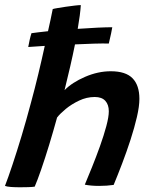

<svg xmlns="http://www.w3.org/2000/svg" viewBox="-38 -742 620 772"><path d="M101.5 8.5Q91.5 10 75.5 10.5Q59.5 11 42.5 11Q22.5 11 6 9.8Q-10.5 8.5 -18 5.5Q-5 -28 12.2 -79.8Q29.5 -131.5 48.8 -195.5Q68 -259.5 86.5 -329Q102 -386 116 -444.2Q130 -502.5 142 -557.5Q104.5 -555 75.5 -553Q78 -566.5 81.2 -581.2Q84.5 -596 88.5 -608.5Q99.5 -610 116.8 -612.2Q134 -614.5 155 -616.5Q160.5 -640 165.2 -662.5Q170 -685 174 -705.5Q178 -707 192.8 -709.5Q207.5 -712 226.2 -714.8Q245 -717.5 261.8 -719.5Q278.5 -721.5 287 -721.5Q284.5 -683.5 274.5 -626Q316.5 -629 353.8 -630.8Q391 -632.5 413.5 -632.5Q412.5 -625.5 408.5 -606.5Q404.5 -587.5 399.5 -567Q375 -567.5 339.2 -566.5Q303.5 -565.5 263.5 -563.5Q255 -521 244.2 -474.2Q233.5 -427.5 221.5 -379.5Q252 -410.5 304 -433Q356 -455.5 407.5 -455.5Q467.5 -455.5 495 -427.2Q522.5 -399 522.5 -344.5Q522.5 -314.5 512.5 -271.5Q502.5 -228.5 486.8 -180Q471 -131.5 453 -84.2Q435 -37 419 1.5Q392 5.5 360.5 5.5Q328 5.5 303 0.5Q315.5 -29 332 -70Q348.5 -111 364 -154.2Q379.5 -197.5 389.5 -234.8Q399.5 -272 399.5 -294.5Q399.5 -321 385.5 -336.5Q371.5 -352 343 -352Q310.5 -352 280 -337.5Q249.5 -323 226.2 -303.8Q203 -284.5 191.5 -269.5Q176.5 -215 159.8 -160Q143 -105 127.5 -60.2Q112 -15.5 101.5 8.5Z"/></svg>

Font: Grandstander Medium
Style: Italic
Weight: 500
Italic angle: -15°
Designer: Tyler Finck
Foundry: Etcetera Type Co
Version: Version 1.200; ttfautohint (v1.8.3)